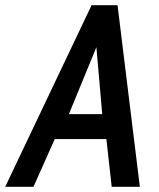

<svg xmlns="http://www.w3.org/2000/svg" viewBox="-61 -720 612 740"><path d="M-41 0 292 -700H392L478 0H369.5L349 -184H150L68 0ZM204.5 -280H333L310.5 -538Z"/></svg>

Font: Cabin Condensed Medium
Style: Italic
Weight: 500
Width: 3
Italic angle: -10°
Designer: Pablo Impallari
Foundry: Pablo Impallari. http://www.impallari.com Igino Marini. http://www.ikern.com
Version: Version 3.001; ttfautohint (v1.8.3)